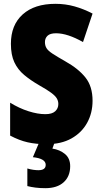

<svg xmlns="http://www.w3.org/2000/svg" viewBox="-20 -744 531 1004"><path d="M464 -217Q464 -153 435.5 -101.5Q407 -50 353.5 -20Q300 10 223 10Q168 10 124 0Q80 -10 33 -35V-207Q80 -178 128.5 -162.5Q177 -147 217 -147Q252 -147 268.5 -162Q285 -177 285 -200Q285 -216 277 -229.5Q269 -243 247.5 -259Q226 -275 185 -298Q140 -324 106.5 -352Q73 -380 55 -418.5Q37 -457 37 -515Q37 -613 98.5 -668.5Q160 -724 270 -724Q322 -724 370 -710.5Q418 -697 464 -673L414 -524Q333 -570 273 -570Q242 -570 228.5 -557Q215 -544 215 -524Q215 -506 223 -492.5Q231 -479 254.5 -463.5Q278 -448 322 -423Q390 -385 427 -338.5Q464 -292 464 -217ZM347 125Q347 178 313 209Q279 240 217 240Q189 240 165.5 237Q142 234 123 229V137Q140 142 154.5 144Q169 146 181 146Q219 146 219 118Q219 85 152 78L185 0H266L254 33Q293 39 320 61.5Q347 84 347 125Z"/></svg>

Font: Noto Sans Telugu Condensed Black
Style: Regular
Weight: 900
Width: 3
Designer: Jelle Bosma - Monotype Design Team
Foundry: Monotype Imaging Inc.
Version: Version 2.005; ttfautohint (v1.8.4.7-5d5b)